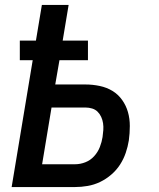

<svg xmlns="http://www.w3.org/2000/svg" viewBox="-20 -755 640 775"><path d="M27 0 112 -512H60V-591H125L149 -735H257L233 -591H335V-512H220L203 -414H325Q354 -414 382.5 -408Q411 -402 434 -388Q457 -374 473 -351.5Q489 -329 496.5 -302.5Q504 -276 504 -246.5Q504 -217 500 -188Q496 -163 487.5 -138Q479 -113 464.5 -90.5Q450 -68 429 -50Q408 -32 384 -20.5Q360 -9 334 -4.5Q308 0 283 0ZM283 -92Q304 -92 324.5 -100Q345 -108 360 -124.5Q375 -141 383 -161.5Q391 -182 394 -202Q396 -216 397 -230Q398 -244 396 -257.5Q394 -271 388.5 -283Q383 -295 374 -304Q365 -313 352 -317Q339 -321 325 -321H188L150 -92Z"/></svg>

Font: Iosevka Curly SmBdExObl
Style: Regular
Weight: 600
Width: 7
Italic angle: -9°
Monospace: yes
Designer: Belleve Invis
Foundry: Belleve Invis
Version: Version 11.1.0; ttfautohint (v1.8.3)